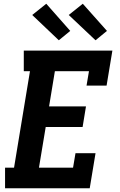

<svg xmlns="http://www.w3.org/2000/svg" viewBox="-20 -1005 640 1025"><path d="M7 0V-110H55L140 -625H107V-735H580L549 -548H442L455 -625H273L242 -437H439L421 -327H224L188 -110H370L383 -187H490L459 0ZM490 -790 347 -925 422 -985 551 -840ZM294 -790 152 -925 227 -985 355 -840Z"/></svg>

Font: Iosevka Etoile Extrabold
Style: Italic
Weight: 800
Italic angle: -9°
Designer: Belleve Invis
Foundry: Belleve Invis
Version: Version 22.1.2; ttfautohint (v1.8.4)